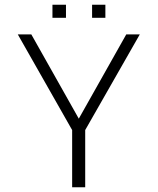

<svg xmlns="http://www.w3.org/2000/svg" viewBox="-20 -789 664 809"><path d="M201 -714V-769H258V-714ZM368 -714V-769H424V-714ZM284 0V-241L55 -644H112L312 -289L512 -644H569L339 -241V0Z"/></svg>

Font: Kanit ExtraLight
Style: Regular
Weight: 275
Designer: Katatrad Team
Foundry: CadsonDemak
Version: Version 2.000; ttfautohint (v1.8.3)